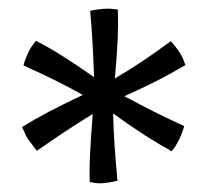

<svg xmlns="http://www.w3.org/2000/svg" viewBox="-20 -732 480 443"><path d="M241 -470Q242 -430 244.5 -394Q247 -358 251 -315Q243 -313 231 -311Q219 -309 210 -309Q206 -309 202 -309.5Q198 -310 187 -312Q186 -339 187.5 -372.5Q189 -406 194 -469Q158 -447 128 -427Q98 -407 65 -384Q48 -406 45 -410.5Q42 -415 40 -419Q38 -423 35.5 -429Q33 -435 31 -439Q60 -457 91.5 -473.5Q123 -490 171 -513Q137 -532 105.5 -547.5Q74 -563 34 -581Q37 -592 41.5 -602.5Q46 -613 50 -620Q53 -625 57 -630.5Q61 -636 63 -638Q92 -623 123 -603.5Q154 -584 197 -554Q195 -609 193 -642Q191 -675 188 -707Q196 -709 207.5 -710.5Q219 -712 229 -712Q235 -712 242.5 -711Q250 -710 252 -710Q253 -676 251.5 -640.5Q250 -605 245 -551Q279 -571 309 -591Q339 -611 374 -637Q384 -626 390 -617.5Q396 -609 399 -603Q402 -598 404 -592Q406 -586 408 -582Q381 -566 349.5 -549.5Q318 -533 267 -510Q304 -490 336 -474Q368 -458 405 -441Q402 -430 397.5 -419.5Q393 -409 389 -402Q386 -396 381.5 -390Q377 -384 376 -383Q347 -399 316.5 -418.5Q286 -438 241 -470Z"/></svg>

Font: Atma
Style: Regular
Weight: 400
Designer: Gregori Vincens, Jeremie Hornus, Riccardo Olocco, Yoann Minet.
Foundry: black foundry
Version: Version 1.102;PS 1.100;hotconv 1.0.86;makeotf.lib2.5.63406